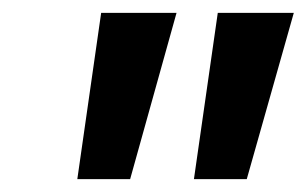

<svg xmlns="http://www.w3.org/2000/svg" viewBox="-20 -734 476 298"><path d="M281 -456H363L436 -714H318ZM100 -456H182L254 -714H137Z"/></svg>

Font: Noto Sans SemiCondensed SemiBold
Style: Italic
Weight: 600
Width: 4
Italic angle: -12°
Designer: Monotype Design Team
Foundry: Monotype Imaging Inc.
Version: Version 2.013